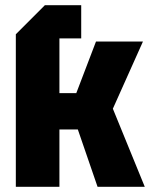

<svg xmlns="http://www.w3.org/2000/svg" viewBox="-20 -720 587 740"><path d="M41 0V-588L153 -700H293V-572H209V-361H274L350 -560H531L415 -301L538 0H356L280 -221H209V0Z"/></svg>

Font: Tektur SemiCondensed
Style: Bold
Weight: 700
Width: 4
Designer: Adam Jagosz
Foundry: Adam Jagosz
Version: Version 1.005;gftools[0.9.30]